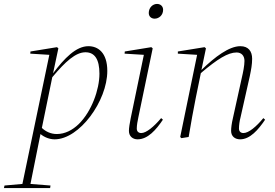

<svg xmlns="http://www.w3.org/2000/svg" viewBox="-105 -697 1400 977"><path d="M330 -431C377 -431 401 -395 401 -322C401 -241 361 -130 296 -66C264 -35 226 -15 184 -15C153 -15 127 -28 108 -46L161 -304C228 -384 280 -431 330 -431ZM173 12C299 12 441 -183 441 -336C441 -430 393 -462 345 -462C282 -462 223 -401 165 -324L192 -451L185 -457L50 -435L49 -424L146 -418L9 239L-82 247L-85 260H150L152 247L50 239C65 163 82 79 101 -15C121 2 148 12 173 12Z M551 -31C551 -3 571 12 595 12C647 12 689 -36 724 -88L715 -96C678 -52 639 -20 614 -20C599 -20 591 -29 591 -43C591 -60 595 -81 599 -100L672 -451L665 -457L530 -435L529 -424L627 -418L560 -95C555 -70 551 -46 551 -31ZM682 -602C703 -602 725 -619 725 -647C725 -665 712 -677 694 -677C672 -677 652 -658 652 -631C652 -613 665 -602 682 -602Z M1117 12C1167 12 1209 -36 1244 -88L1235 -96C1199 -52 1160 -20 1134 -20C1119 -20 1111 -29 1111 -43C1111 -60 1114 -81 1119 -100L1166 -309C1173 -343 1178 -369 1178 -398C1178 -436 1159 -462 1118 -462C1061 -462 989 -408 920 -341L943 -451L936 -457L800 -435V-424L898 -418L812 0L818 6L855 0C867 -73 878 -132 891 -198L917 -325C1002 -397 1055 -430 1099 -430C1123 -430 1139 -414 1139 -387C1139 -363 1132 -329 1125 -299L1080 -95C1074 -70 1071 -46 1071 -31C1071 -3 1091 12 1117 12Z"/></svg>

Font: Source Serif 4 Display Light
Style: Italic
Weight: 300
Italic angle: -12°
Designer: Frank Grießhammer
Foundry: Adobe Systems Incorporated
Version: Version 4.004;hotconv 1.0.117;makeotfexe 2.5.65602